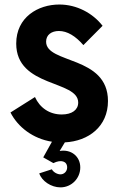

<svg xmlns="http://www.w3.org/2000/svg" viewBox="-20 -623 530 850"><path d="M458 -175.8C458 -377.9 184.1 -339.4 184.1 -438.5C184.1 -469.2 208.5 -485.8 240.7 -485.8C277.8 -485.8 314.5 -463.4 349.1 -423.3L434.1 -508.8C390.6 -564.9 319.8 -603 242.7 -603C148.4 -603 51.8 -546.9 51.8 -430.2C51.8 -234.4 326.2 -269.5 326.2 -168.9C326.2 -136.7 298.8 -116.2 253.4 -116.2C198.7 -116.2 156.2 -146 134.8 -193.4L26.4 -125C59.1 -60.5 126 -8.8 210 4.4L171.4 73.7L216.3 99.1C250.5 82 277.3 90.8 277.3 118.2C277.3 135.3 264.2 148.9 247.6 148.9C233.4 148.9 216.3 139.2 209.5 126.5L153.8 144.5C165 178.7 206.5 206.5 247.6 206.5C296.4 206.5 335.4 167 335.4 118.2C335.4 69.3 294.9 36.6 244.1 45.4L267.1 7.3C372.1 2 458 -63 458 -175.8Z"/></svg>

Font: Now ExtraBold
Style: Regular
Weight: 800
Designer: Alfredo Marco Pradil
Foundry: Alfredo Marco Pradil
Version: Version 1.200;hotconv 1.0.109;makeotfexe 2.5.65596